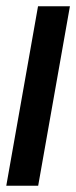

<svg xmlns="http://www.w3.org/2000/svg" viewBox="-45 -591 242 611"><path d="M-25 0 76 -571H177.5L76.5 0Z"/></svg>

Font: Anybody Condensed Medium
Style: Italic
Weight: 500
Width: 3
Italic angle: -10°
Designer: Tyler Finck
Foundry: Etcetera Type Company
Version: Version 1.010; ttfautohint (v1.8.3) -l 8 -r 50 -G 200 -x 14 